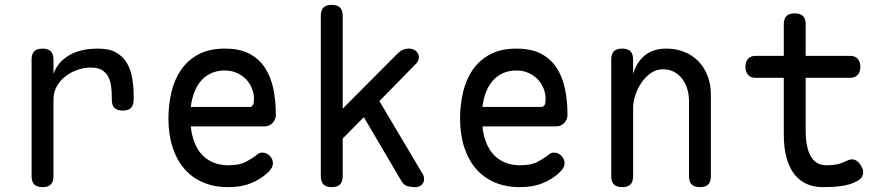

<svg xmlns="http://www.w3.org/2000/svg" viewBox="-20 -760 3640 790"><path d="M155 10Q132 10 121 -1Q110 -12 110 -35V-515Q110 -538 121 -549Q132 -560 155 -560Q178 -560 189 -549Q200 -538 200 -515V-456Q217 -504 263.5 -532Q310 -560 384 -560Q429 -560 457.5 -544Q486 -528 502 -501Q518 -474 524 -438Q530 -402 530 -362V-350Q530 -327 519 -316Q508 -305 485 -305Q462 -305 451 -316Q440 -327 440 -350V-362Q440 -385 437 -406.5Q434 -428 425 -445Q416 -462 399 -472Q382 -482 353 -482Q327 -482 300 -473Q273 -464 250.5 -447Q228 -430 214 -405.5Q200 -381 200 -350V-35Q200 -12 189 -1Q178 10 155 10Z M1059 -132Q1078 -132 1090.5 -118.5Q1103 -105 1103 -88Q1103 -79 1098.5 -70.5Q1094 -62 1082 -50Q1066 -35 1048 -24Q1030 -13 1009.5 -5Q989 3 966.5 6.5Q944 10 919 10Q861 10 815.5 -9.5Q770 -29 738.5 -65.5Q707 -102 690 -154.5Q673 -207 673 -272Q673 -329 685.5 -381.5Q698 -434 725.5 -473.5Q753 -513 797 -536.5Q841 -560 905 -560Q965 -560 1005 -539.5Q1045 -519 1069.5 -482Q1094 -445 1104.5 -395.5Q1115 -346 1115 -287Q1115 -269 1102 -254.5Q1089 -240 1068 -240H765Q769 -200 782 -169.5Q795 -139 815 -119.5Q835 -100 861.5 -90Q888 -80 920 -80Q965 -80 991.5 -94Q1018 -108 1033 -120Q1041 -127 1046 -129.5Q1051 -132 1059 -132ZM765 -320H1009Q1014 -320 1019.5 -326Q1025 -332 1025 -353Q1025 -374 1017 -395Q1009 -416 993.5 -432.5Q978 -449 955.5 -459.5Q933 -470 905 -470Q874 -470 849.5 -459Q825 -448 807.5 -428Q790 -408 779.5 -380.5Q769 -353 765 -320Z M1390 -35Q1390 -12 1379 -1Q1368 10 1345 10Q1322 10 1311 -1Q1300 -12 1300 -35V-695Q1300 -718 1311 -729Q1322 -740 1345 -740Q1368 -740 1379 -729Q1390 -718 1390 -695V-313L1615 -539Q1626 -550 1637.5 -555Q1649 -560 1662 -560Q1676 -560 1686 -554Q1696 -548 1700.5 -538.5Q1705 -529 1703 -518Q1701 -507 1691 -497L1541 -344L1718 -46Q1725 -35 1725 -24.5Q1725 -14 1720.5 -6.5Q1716 1 1708 5.5Q1700 10 1691 10Q1674 10 1658 6.5Q1642 3 1630 -18L1477 -278L1390 -190Z M2259 -132Q2278 -132 2290.5 -118.5Q2303 -105 2303 -88Q2303 -79 2298.5 -70.5Q2294 -62 2282 -50Q2266 -35 2248 -24Q2230 -13 2209.5 -5Q2189 3 2166.5 6.5Q2144 10 2119 10Q2061 10 2015.5 -9.5Q1970 -29 1938.5 -65.5Q1907 -102 1890 -154.5Q1873 -207 1873 -272Q1873 -329 1885.5 -381.5Q1898 -434 1925.5 -473.5Q1953 -513 1997 -536.5Q2041 -560 2105 -560Q2165 -560 2205 -539.5Q2245 -519 2269.5 -482Q2294 -445 2304.5 -395.5Q2315 -346 2315 -287Q2315 -269 2302 -254.5Q2289 -240 2268 -240H1965Q1969 -200 1982 -169.5Q1995 -139 2015 -119.5Q2035 -100 2061.5 -90Q2088 -80 2120 -80Q2165 -80 2191.5 -94Q2218 -108 2233 -120Q2241 -127 2246 -129.5Q2251 -132 2259 -132ZM1965 -320H2209Q2214 -320 2219.5 -326Q2225 -332 2225 -353Q2225 -374 2217 -395Q2209 -416 2193.5 -432.5Q2178 -449 2155.5 -459.5Q2133 -470 2105 -470Q2074 -470 2049.5 -459Q2025 -448 2007.5 -428Q1990 -408 1979.5 -380.5Q1969 -353 1965 -320Z M2585 -316V-35Q2585 -12 2574 -1Q2563 10 2540 10Q2517 10 2506 -1Q2495 -12 2495 -35V-515Q2495 -538 2506 -549Q2517 -560 2540 -560Q2563 -560 2574 -549Q2585 -538 2585 -515V-456Q2599 -504 2633 -532Q2667 -560 2722 -560Q2762 -560 2795.5 -546.5Q2829 -533 2853.5 -508Q2878 -483 2891.5 -448Q2905 -413 2905 -370V-35Q2905 -12 2894 -1Q2883 10 2860 10Q2837 10 2826 -1Q2815 -12 2815 -35V-344Q2815 -370 2808 -393.5Q2801 -417 2787.5 -435Q2774 -453 2754 -464Q2734 -475 2707 -475Q2680 -475 2657.5 -459Q2635 -443 2619 -419.5Q2603 -396 2594 -368Q2585 -340 2585 -316Z M3479 -530Q3499 -530 3509.5 -517.5Q3520 -505 3520 -485Q3520 -465 3509.5 -452.5Q3499 -440 3479 -440H3295V-224Q3295 -152 3316.5 -116Q3338 -80 3380 -80Q3400 -80 3419 -83Q3438 -86 3461 -97Q3481 -108 3496.5 -102.5Q3512 -97 3523 -78Q3535 -58 3530.5 -41.5Q3526 -25 3507 -15Q3477 1 3442 5.5Q3407 10 3365 10Q3329 10 3299.5 -3Q3270 -16 3249 -42.5Q3228 -69 3216.5 -110Q3205 -151 3205 -207V-440H3088Q3068 -440 3057.5 -452.5Q3047 -465 3047 -485Q3047 -505 3057.5 -517.5Q3068 -530 3088 -530H3205V-660Q3205 -683 3216 -694Q3227 -705 3250 -705Q3273 -705 3284 -694Q3295 -683 3295 -660V-530Z"/></svg>

Font: Maple Mono NF
Style: Regular
Weight: 400
Monospace: yes
Designer: subframe7536
Version: Version 7.000